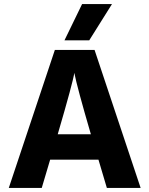

<svg xmlns="http://www.w3.org/2000/svg" viewBox="-20 -918 730 938"><path d="M416 -721H295L381 -898H527ZM184 0H23L248 -674H442L667 0H502L461 -138H225ZM343 -562Q337 -518 262 -262H424Q357 -491 343 -562Z"/></svg>

Font: Hind Jalandhar
Style: Bold
Weight: 700
Designer: Namrata Goyal
Foundry: Indian Type Foundry
Version: Version 0.702;PS 1.0;hotconv 1.0.81;makeotf.lib2.5.63406